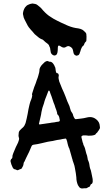

<svg xmlns="http://www.w3.org/2000/svg" viewBox="-20 -996 607 1089"><path d="M446 73Q437 73 430 66Q428 63 426 60Q424 57 422 54Q413 33 413 10L410 -14Q407 -28 405 -42Q403 -56 398 -69L392 -86Q392 -88 391.5 -90Q391 -92 390 -94L375 -147Q374 -149 373.5 -152Q373 -155 371 -157Q368 -163 366.5 -169.5Q365 -176 363 -183Q362 -188 361 -192.5Q360 -197 358 -202Q356 -208 354 -209.5Q352 -211 345 -209Q340 -208 334.5 -207.5Q329 -207 324 -205Q320 -204 314.5 -203.5Q309 -203 304 -202L290 -199Q285 -198 279.5 -196.5Q274 -195 269 -195L251 -192Q243 -190 234 -188Q225 -186 217 -184Q193 -178 169 -175Q161 -173 160 -168Q159 -168 159 -167.5Q159 -167 159 -167Q153 -151 145.5 -135.5Q138 -120 130 -104Q128 -100 126.5 -96.5Q125 -93 123 -89Q122 -87 121 -84.5Q120 -82 119 -80Q113 -73 113 -63Q112 -57 109 -51.5Q106 -46 103 -41Q102 -38 99 -38Q95 -37 91 -35Q87 -33 82 -31Q79 -30 76 -31Q74 -32 71.5 -33.5Q69 -35 67 -35Q56 -36 51 -48Q43 -64 40 -80Q39 -84 40.5 -87Q42 -90 43 -93Q49 -97 50 -102V-103Q50 -116 55.5 -127.5Q61 -139 65 -150Q67 -156 70 -162Q73 -168 76 -174Q80 -181 82.5 -187.5Q85 -194 87 -201Q90 -209 87 -216Q85 -222 85 -227.5Q85 -233 86 -239Q86 -250 94 -258Q98 -263 102.5 -266.5Q107 -270 111 -274Q120 -283 125 -298Q129 -311 131.5 -324.5Q134 -338 137 -351Q139 -364 141.5 -376.5Q144 -389 147 -401Q148 -406 149.5 -410.5Q151 -415 152 -419Q155 -427 158 -434.5Q161 -442 162 -450Q164 -454 162 -457Q161 -462 162.5 -466Q164 -470 165 -474Q168 -481 169.5 -488Q171 -495 174 -502Q179 -515 182.5 -523.5Q186 -532 189 -543Q191 -549 193.5 -554.5Q196 -560 197 -566Q200 -575 202 -584.5Q204 -594 204 -603Q206 -611 208 -614Q213 -624 220.5 -631Q228 -638 235 -645Q240 -648 245 -649.5Q250 -651 255 -648Q259 -646 260 -646Q269 -647 275 -642Q281 -637 285 -630Q287 -628 288 -625Q289 -622 290 -620Q295 -612 295 -604Q295 -600 296 -595.5Q297 -591 298 -586Q301 -580 307 -580Q308 -581 309 -580Q310 -579 310 -578Q315 -572 313 -565Q311 -557 312.5 -549.5Q314 -542 316 -534Q320 -524 324 -514Q328 -504 332 -494Q337 -483 342 -472Q347 -461 351 -450Q356 -436 361.5 -422Q367 -408 374 -394L377 -383Q378 -379 379.5 -375Q381 -371 382 -367Q384 -364 385.5 -361Q387 -358 389 -356Q394 -349 395 -341Q398 -331 404 -323Q406 -320 410 -320Q425 -322 440 -323.5Q455 -325 470 -329Q481 -332 491 -332Q510 -332 526 -319Q545 -304 546 -281Q546 -276 547 -273Q547 -266 543 -262Q542 -259 539.5 -256Q537 -253 535 -250Q533 -246 531 -244L525 -239Q524 -237 522 -234.5Q520 -232 517 -231Q513 -230 509 -228.5Q505 -227 500 -227Q482 -225 468 -228H452Q450 -228 446 -226Q442 -224 442 -221V-217Q445 -208 446.5 -198.5Q448 -189 452 -181Q452 -177 454 -173Q459 -164 462 -154.5Q465 -145 467 -135Q467 -133 469 -127Q472 -120 474 -112.5Q476 -105 477 -97Q477 -91 480 -86Q484 -77 486 -68Q488 -59 489 -49Q490 -48 490 -45.5Q490 -43 491 -41Q496 -30 498 -17.5Q500 -5 503 7Q505 13 505.5 19.5Q506 26 506 33Q506 38 503 44Q500 47 500 47Q494 48 493 54L490 60Q488 64 484 65Q480 65 477 68Q473 72 466 72Q462 72 456.5 72Q451 72 446 73ZM205 -290Q211 -291 217.5 -292Q224 -293 232 -294Q237 -295 245 -296Q253 -297 260 -298Q267 -300 274 -300.5Q281 -301 288 -302Q294 -304 300 -304.5Q306 -305 312 -306Q321 -308 319 -316Q318 -324 315.5 -332.5Q313 -341 306 -347Q304 -349 304 -353V-356Q302 -364 299.5 -371.5Q297 -379 294 -386Q292 -394 289.5 -400.5Q287 -407 284 -414L272 -450Q269 -457 266.5 -464Q264 -471 262 -478L259 -482H256L254 -479Q249 -464 242.5 -449Q236 -434 231 -417Q231 -415 230 -412Q229 -409 228 -406Q224 -396 220.5 -384Q217 -372 215 -360Q214 -353 213 -346.5Q212 -340 210 -333L201 -294Q200 -293 202 -291.5Q204 -290 205 -290ZM414 -680Q412 -680 411 -681Q400 -684 397 -696Q396 -701 395 -705.5Q394 -710 393 -714Q391 -720 389 -722Q385 -727 381 -729.5Q377 -732 372 -734Q368 -735 364 -734L360 -733Q358 -731 353 -729Q343 -723 331 -729Q328 -731 324.5 -733Q321 -735 317 -737Q311 -739 309 -733L308 -726Q308 -719 307.5 -712Q307 -705 306 -698L305 -697Q304 -687 296 -683Q288 -679 280 -684Q271 -689 268 -699L265 -717Q265 -723 262 -729L259 -735Q258 -742 250 -748Q238 -756 225 -769Q222 -772 215 -774Q208 -777 201 -782Q195 -787 189 -792Q183 -797 177 -802Q173 -806 171 -809Q167 -814 163 -818.5Q159 -823 155 -827Q154 -829 151 -832Q147 -836 143.5 -841Q140 -846 137 -851Q133 -859 128.5 -867.5Q124 -876 120 -884Q113 -897 112 -908Q111 -910 111 -912.5Q111 -915 110 -917Q111 -937 122 -954Q130 -965 140 -969Q149 -974 163 -976H165Q173 -975 180 -973.5Q187 -972 193 -967L210 -953Q211 -952 212 -951Q213 -950 214 -949Q235 -923 258 -906Q264 -902 270.5 -898Q277 -894 283 -890Q294 -884 304.5 -878.5Q315 -873 326 -868L359 -853Q362 -852 366 -850Q395 -838 424 -835Q436 -833 446 -828L452 -824Q455 -821 458 -818.5Q461 -816 464 -813Q470 -807 470 -800V-796Q471 -792 470.5 -781.5Q470 -771 470 -767Q470 -761 465 -758Q461 -754 459 -749Q457 -739 450 -735Q446 -731 443.5 -726Q441 -721 439 -716Q438 -711 436 -705.5Q434 -700 432 -695Q432 -691 429 -688Q427 -684 423 -682.5Q419 -681 414 -680Z"/></svg>

Font: Lacquer
Style: Regular
Weight: 400
Designer: Eli Block, Niki Polyocan
Version: Version 1.100